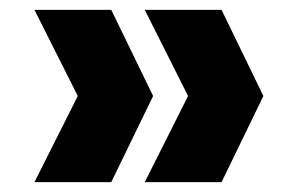

<svg xmlns="http://www.w3.org/2000/svg" viewBox="-20 -490 595 390"><path d="M274 -120 362 -295 274 -470H430L515 -295L430 -120ZM50 -120 138 -295 50 -470H206L291 -295L206 -120Z"/></svg>

Font: Parkinsans Light
Style: Bold
Weight: 700
Version: Version 1.000